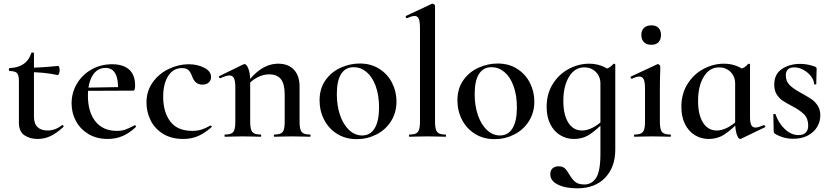

<svg xmlns="http://www.w3.org/2000/svg" viewBox="-20 -745 4526 1046"><path d="M83 -77V-303Q83 -336 72.5 -347Q62 -358 32 -358Q31 -358 29.5 -360.5Q28 -363 28 -366Q28 -369 29.5 -371.5Q31 -374 32 -374Q126 -378 150 -455Q151 -459 158 -459Q165 -459 165 -455V-110Q165 -71 184.5 -52.5Q204 -34 239 -34Q281 -34 318 -63L320 -64Q323 -64 325.5 -59.5Q328 -55 325 -53Q288 -19 255 -3.5Q222 12 185 12Q142 12 112.5 -8.5Q83 -29 83 -77ZM136 -352V-376Q200 -376 298 -386Q300 -386 302.5 -378.5Q305 -371 305 -362Q305 -353 301.5 -344Q298 -335 294 -336Q222 -352 136 -352Z M370 -181Q370 -240 399 -289Q428 -338 478.5 -366.5Q529 -395 591 -395Q651 -395 683.5 -366Q716 -337 716 -280Q716 -265 713.5 -258Q711 -251 705 -251H623Q628 -375 555 -375Q510 -375 484.5 -334Q459 -293 459 -223Q459 -135 500 -83.5Q541 -32 616 -32Q644 -32 663 -39Q682 -46 713 -62L715 -63Q717 -63 719.5 -59Q722 -55 720 -53Q684 -19 647 -3.5Q610 12 567 12Q506 12 461.5 -15Q417 -42 393.5 -86Q370 -130 370 -181ZM429 -267 651 -271V-251L430 -250Z M778 -186Q778 -249 812 -296.5Q846 -344 899.5 -369.5Q953 -395 1008 -395Q1055 -395 1092.5 -376Q1130 -357 1130 -325Q1130 -308 1117.5 -296Q1105 -284 1082 -284Q1043 -284 1027 -328Q1018 -353 1006.5 -363.5Q995 -374 971 -374Q924 -374 896.5 -331.5Q869 -289 869 -218Q869 -135 907.5 -83.5Q946 -32 1028 -32Q1055 -32 1077.5 -39Q1100 -46 1126 -61H1127Q1130 -61 1132.5 -58Q1135 -55 1133 -53Q1096 -20 1060 -4Q1024 12 978 12Q913 12 867.5 -16.5Q822 -45 800 -90.5Q778 -136 778 -186Z M1475 -12Q1509 -12 1520 -26Q1531 -40 1531 -81V-231Q1531 -287 1510.5 -313.5Q1490 -340 1446 -340Q1413 -340 1379.5 -322Q1346 -304 1325 -274L1320 -286Q1400 -398 1496 -398Q1551 -398 1581.5 -365Q1612 -332 1612 -274V-81Q1612 -40 1623.5 -26Q1635 -12 1669 -12Q1672 -12 1672 -6Q1672 0 1669 0Q1644 0 1629 -1L1572 -2L1515 -1Q1500 0 1475 0Q1472 0 1472 -6Q1472 -12 1475 -12ZM1206 -12Q1240 -12 1251 -26Q1262 -40 1262 -81V-272Q1262 -304 1254.5 -319Q1247 -334 1230 -334Q1215 -334 1180 -319H1179Q1175 -319 1173 -324Q1171 -329 1174 -330L1305 -394Q1311 -396 1312 -396Q1323 -396 1333 -371Q1343 -346 1343 -306V-81Q1343 -40 1354.5 -26Q1366 -12 1400 -12Q1403 -12 1403 -6Q1403 0 1400 0Q1375 0 1360 -1L1303 -2L1245 -1Q1231 0 1206 0Q1203 0 1203 -6Q1203 -12 1206 -12Z M1721 -198Q1721 -263 1753.5 -308.5Q1786 -354 1836.5 -376.5Q1887 -399 1940 -399Q2001 -399 2046.5 -370Q2092 -341 2116 -293.5Q2140 -246 2140 -192Q2140 -132 2110.5 -85Q2081 -38 2031 -12.5Q1981 13 1923 13Q1863 13 1817 -15.5Q1771 -44 1746 -92.5Q1721 -141 1721 -198ZM2045 -160Q2045 -227 2026.5 -277Q2008 -327 1976.5 -353Q1945 -379 1907 -379Q1862 -379 1838.5 -342Q1815 -305 1815 -233Q1815 -168 1833 -116.5Q1851 -65 1882.5 -36Q1914 -7 1953 -7Q1997 -7 2021 -46Q2045 -85 2045 -160Z M2211 -12Q2245 -12 2256.5 -26Q2268 -40 2268 -81V-592Q2268 -627 2261.5 -642.5Q2255 -658 2239 -658Q2224 -658 2198 -646H2197Q2193 -646 2191 -651Q2189 -656 2191 -658L2332 -724L2336 -725Q2340 -725 2345 -721Q2350 -717 2350 -714V-81Q2350 -40 2361.5 -26Q2373 -12 2407 -12Q2410 -12 2410 -6Q2410 0 2407 0Q2382 0 2367 -1L2309 -2L2251 -1Q2236 0 2211 0Q2208 0 2208 -6Q2208 -12 2211 -12Z M2472 -198Q2472 -263 2504.5 -308.5Q2537 -354 2587.5 -376.5Q2638 -399 2691 -399Q2752 -399 2797.5 -370Q2843 -341 2867 -293.5Q2891 -246 2891 -192Q2891 -132 2861.5 -85Q2832 -38 2782 -12.5Q2732 13 2674 13Q2614 13 2568 -15.5Q2522 -44 2497 -92.5Q2472 -141 2472 -198ZM2796 -160Q2796 -227 2777.5 -277Q2759 -327 2727.5 -353Q2696 -379 2658 -379Q2613 -379 2589.5 -342Q2566 -305 2566 -233Q2566 -168 2584 -116.5Q2602 -65 2633.5 -36Q2665 -7 2704 -7Q2748 -7 2772 -46Q2796 -85 2796 -160Z M2978 205Q2978 182 2991 171.5Q3004 161 3022 161Q3045 161 3057 172Q3069 183 3082 206Q3097 232 3114 246Q3131 260 3164 260Q3204 260 3227.5 224Q3251 188 3251 94V-360Q3280 -368 3294 -374.5Q3308 -381 3322 -397Q3323 -398 3325 -398Q3327 -398 3329.5 -396.5Q3332 -395 3332 -393V70Q3332 165 3277 223Q3222 281 3124 281Q3060 281 3019 260.5Q2978 240 2978 205ZM2958 -163Q2958 -234 2991.5 -287.5Q3025 -341 3078.5 -369.5Q3132 -398 3190 -398Q3226 -398 3258 -386Q3290 -374 3313 -351L3251 -290Q3251 -328 3226 -353Q3201 -378 3164 -378Q3111 -378 3080 -327Q3049 -276 3049 -195Q3049 -120 3076 -77Q3103 -34 3151 -34Q3204 -34 3268 -92L3276 -85Q3232 -39 3194 -13.5Q3156 12 3106 12Q3066 12 3032 -8.5Q2998 -29 2978 -68.5Q2958 -108 2958 -163Z M3437 -12Q3471 -12 3482.5 -26Q3494 -40 3494 -81V-263Q3494 -297 3487 -312.5Q3480 -328 3463 -328Q3447 -328 3423 -316H3422Q3418 -316 3416 -321Q3414 -326 3417 -328L3561 -395L3564 -396Q3568 -396 3572.5 -391.5Q3577 -387 3577 -384V-363Q3575 -321 3575 -264V-81Q3575 -40 3586.5 -26Q3598 -12 3632 -12Q3635 -12 3635 -6Q3635 0 3632 0Q3607 0 3592 -1L3534 -2L3476 -1Q3462 0 3437 0Q3434 0 3434 -6Q3434 -12 3437 -12ZM3474 -555Q3474 -579 3488.5 -593Q3503 -607 3529 -607Q3554 -607 3567.5 -593Q3581 -579 3581 -555Q3581 -529 3567.5 -515Q3554 -501 3529 -501Q3503 -501 3488.5 -515Q3474 -529 3474 -555Z M3692 -163Q3692 -234 3725.5 -287.5Q3759 -341 3812.5 -369.5Q3866 -398 3924 -398Q3960 -398 3992 -386Q4024 -374 4047 -351L3985 -290Q3985 -328 3960 -353Q3935 -378 3898 -378Q3845 -378 3814 -327Q3783 -276 3783 -195Q3783 -120 3810 -77Q3837 -34 3885 -34Q3938 -34 4002 -92L4010 -85Q3966 -39 3928 -13.5Q3890 12 3840 12Q3800 12 3766 -8.5Q3732 -29 3712 -68.5Q3692 -108 3692 -163ZM3985 -81V-360Q4014 -368 4028 -374.5Q4042 -381 4056 -397Q4057 -398 4059 -398Q4061 -398 4063.5 -396.5Q4066 -395 4066 -393V-108Q4066 -77 4073 -63.5Q4080 -50 4096 -50Q4110 -50 4141 -63H4142Q4146 -63 4148.5 -58.5Q4151 -54 4148 -52L4017 11Q4015 12 4012 12Q4002 12 3993.5 -14Q3985 -40 3985 -81Z M4345 -238Q4381 -218 4400.5 -205Q4420 -192 4434.5 -170Q4449 -148 4449 -117Q4449 -83 4432 -54Q4415 -25 4381.5 -7Q4348 11 4302 11Q4247 11 4201 -17Q4195 -23 4195 -29L4193 -121Q4193 -124 4198.5 -124.5Q4204 -125 4205 -122Q4222 -73 4256.5 -41Q4291 -9 4330 -9Q4355 -9 4369 -22Q4383 -35 4383 -61Q4383 -99 4361 -121.5Q4339 -144 4297 -166Q4263 -184 4244 -196.5Q4225 -209 4211.5 -230.5Q4198 -252 4198 -284Q4198 -341 4239.5 -369Q4281 -397 4340 -397Q4379 -397 4420 -382Q4429 -378 4429 -371Q4429 -348 4428 -335L4427 -287Q4427 -285 4421 -285Q4415 -285 4415 -287Q4415 -307 4399 -328.5Q4383 -350 4358 -364Q4333 -378 4307 -378Q4261 -378 4261 -334Q4261 -302 4282.5 -281Q4304 -260 4345 -238Z"/></svg>

Font: Cormorant Infant SemiBold
Style: Regular
Weight: 600
Designer: Christian Thalmann (Catharsis Fonts)
Foundry: Catharsis Fonts
Version: Version 4.000